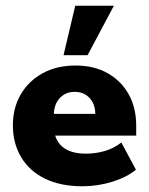

<svg xmlns="http://www.w3.org/2000/svg" viewBox="-20 -641 521 671"><path d="M268 10Q192 10 137.5 -16.5Q83 -43 54 -91.5Q25 -140 25 -203Q25 -264 52.5 -311Q80 -358 129 -385Q178 -412 244 -412Q309 -412 356.5 -385Q404 -358 430 -311Q456 -264 456 -202V-167H102V-243H313Q313 -265 304.5 -282Q296 -299 280 -309.5Q264 -320 241 -320Q218 -320 201.5 -309Q185 -298 176.5 -280Q168 -262 168 -238V-202Q168 -155 196.5 -129.5Q225 -104 280 -104Q315 -104 347 -113.5Q379 -123 404 -143L455 -48Q424 -22 373 -6Q322 10 268 10ZM202 -448 243 -621H378L286 -448Z"/></svg>

Font: Rokkitt ExtraBold
Style: Regular
Weight: 800
Version: Version 3.103